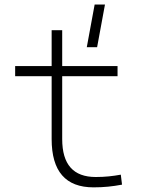

<svg xmlns="http://www.w3.org/2000/svg" viewBox="-20 -805 626 835"><path d="M386.7 9.8C431.2 9.8 468.8 5.9 510.7 -2L505.4 -45.4C470.7 -39.1 437 -35.2 396.5 -35.2C298.8 -35.2 250.5 -89.8 250.5 -200.2V-473.6H491.2V-517.6H250.5V-673.8H204.6V-517.6H45.9V-473.6H204.6V-200.2C204.6 -60.1 265.1 9.8 386.7 9.8ZM357.4 -599.6H402.3L436.5 -785.2H391.6Z"/></svg>

Font: Cascadia Code PL ExtraLight
Style: Regular
Weight: 200
Monospace: yes
Designer: Aaron Bell
Foundry: Saja Typeworks
Version: Version 2404.023